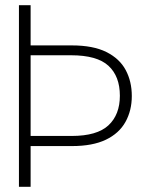

<svg xmlns="http://www.w3.org/2000/svg" viewBox="-20 -720 552 740"><path d="M53 0V-700H98V-545H257Q339 -545 390 -519.5Q441 -494 464.5 -450Q488 -406 488 -350Q488 -294 463.5 -250Q439 -206 388 -181.5Q337 -157 257 -157H98V0ZM98 -196H256Q354 -196 398 -237Q442 -278 442 -351Q442 -426 398 -466.5Q354 -507 254 -507H98Z"/></svg>

Font: DM Sans 36pt ExtraLight
Style: Regular
Weight: 250
Designer: Colophon Foundry, Jonny Pinhorn
Foundry: Colophon Foundry
Version: Version 4.004;gftools[0.9.30]